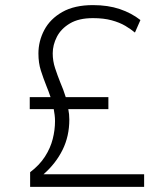

<svg xmlns="http://www.w3.org/2000/svg" viewBox="-20 -732 639 752"><path d="M98 0V-57.5Q135 -85.5 156.2 -118.8Q177.5 -152 186.5 -187.5Q195.5 -223 195.5 -257.5Q195.5 -270 194 -281.8Q192.5 -293.5 190.5 -304.5H96.5V-351.5H178Q174.5 -362.5 170.2 -373.8Q166 -385 161.5 -396Q149.5 -426 140 -455.8Q130.5 -485.5 130.5 -522.5Q130.5 -571 153.5 -614.5Q176.5 -658 224 -685Q271.5 -712 344 -712Q403 -712 449 -696.5Q495 -681 530 -653.5L508.5 -604.5Q493 -617.5 470.8 -630.8Q448.5 -644 417.2 -652.5Q386 -661 344 -661Q288.5 -661 253.8 -640.2Q219 -619.5 202.8 -587.8Q186.5 -556 186.5 -523Q186.5 -493 195.8 -465Q205 -437 216 -409.5Q222 -395.5 227.5 -381Q233 -366.5 237.5 -351.5H404.5V-304.5H247.5Q249.5 -295 250.5 -284.5Q251.5 -274 251.5 -263.5Q251.5 -198.5 225 -145Q198.5 -91.5 150.5 -49.5H544.5V0Z"/></svg>

Font: Overpass ExtraLight
Style: Regular
Weight: 250
Designer: Delve Withrington, Dave Bailey, Thomas Jockin
Foundry: Delve Fonts LLC
Version: Version 4.000